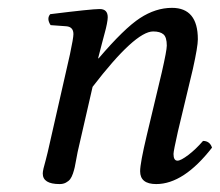

<svg xmlns="http://www.w3.org/2000/svg" viewBox="-20 -459 560 489"><path d="M433.1 -124Q421.9 -74.2 421.9 -66.9Q421.9 -49.8 432.1 -49.8Q440.4 -49.8 459.5 -64.2Q478.5 -78.6 497.1 -100.1Q514.2 -100.1 520 -83Q447.8 9.8 377.9 9.8Q336.9 9.8 336.9 -22.9Q336.9 -43.5 354 -115.2L392.1 -274.9Q404.8 -330.6 404.8 -342.8Q404.8 -364.3 396.2 -371.6Q387.7 -378.9 370.1 -378.9Q324.2 -378.9 215.8 -237.8L177.7 -71.8Q176.3 -64.9 174.1 -52.7Q171.9 -40.5 170.4 -33.4Q168.9 -26.4 165.8 -17.1Q162.6 -7.8 158.7 -2.7Q154.8 2.4 147.9 6.1Q141.1 9.8 131.8 9.8Q88.9 9.8 88.9 -17.1Q88.9 -21.5 90.8 -30Q92.8 -38.6 96.7 -52.2L101.6 -71.8L158.2 -320.8Q167 -362.3 167 -372.1Q167 -390.6 148.9 -392.1L108.9 -395Q98.1 -411.6 107.9 -422.9Q213.4 -436 233.9 -436Q254.4 -436 254.4 -415Q254.4 -409.2 252.2 -397.9Q250 -386.7 247.1 -376.5L239.7 -348.6Q234.9 -330.6 232.4 -320.3L230 -311L231 -310.1Q296.4 -386.7 336.4 -412.8Q376.5 -439 418 -439Q483.9 -439 483.9 -358.9Q483.9 -340.3 471.2 -283.2Z"/></svg>

Font: Linux Libertine G
Style: Italic
Weight: 400
Italic angle: -12°
Designer: Philipp H. Poll
Foundry: Philipp H. Poll
Version: Version 5.1.3